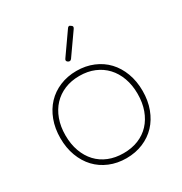

<svg xmlns="http://www.w3.org/2000/svg" viewBox="-173 -856 937 991"><g transform="rotate(-30 296.0 -360.0)"><path d="M296 10Q242 10 196.5 -9Q151 -28 119 -62Q87 -96 69 -144Q51 -192 51 -250Q51 -308 69 -356Q87 -404 119 -438Q151 -472 196.5 -491Q242 -510 296 -510Q350 -510 395.5 -491Q441 -472 473 -438Q505 -404 523 -356Q541 -308 541 -250Q541 -192 523 -144Q505 -96 473 -62Q441 -28 395.5 -9Q350 10 296 10ZM296 -20Q345 -20 384.5 -36Q424 -52 452 -82Q480 -112 495.5 -154.5Q511 -197 511 -250Q511 -302 495.5 -344.5Q480 -387 452 -417Q424 -447 384.5 -463.5Q345 -480 296 -480Q247 -480 207.5 -463.5Q168 -447 140 -417Q112 -387 96.5 -344.5Q81 -302 81 -250Q81 -197 96.5 -154.5Q112 -112 140 -82Q168 -52 207.5 -36Q247 -20 296 -20ZM368 -721Q377 -736 389 -725Q402 -718 393 -705L303 -577Q294 -566 282 -574Q270 -582 279 -594Z"/></g></svg>

Font: Nixie One
Style: Regular
Weight: 400
Designer: Jovanny Lemonad
Foundry: Jovanny Lemonad
Version: Version 1.000 2011 initial release